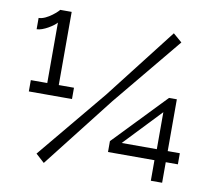

<svg xmlns="http://www.w3.org/2000/svg" viewBox="-81 -823 1019 920"><g transform="rotate(10 429.0 -363.0)"><path d="M764 0V-100H823V-154H764V-406H726L483 -153V-100H709V0ZM711 -334V-154H540ZM195 -375V-731H139C139 -728 86 -675 44 -675V-620C76 -620 126 -653 139 -669V-375H59V-320H269V-375ZM189 5 461 -343 738 -678 695 -715 427 -370 147 -33Z"/></g></svg>

Font: Raleway Med
Style: Regular
Weight: 500
Designer: Matt McInerney, Pablo Impallari, Rodrigo Fuenzalida
Foundry: Matt McInerney, Pablo Impallari, Rodrigo Fuenzalida
Version: Version 3.00 July 28, 2015